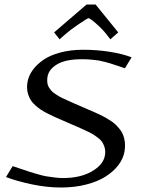

<svg xmlns="http://www.w3.org/2000/svg" viewBox="-20 -812 623 842"><path d="M100.6 -452.1Q105.5 -480 123.3 -504.6Q141.1 -529.3 170.4 -549.6Q199.7 -569.8 244.9 -581.8Q290 -593.8 344.2 -593.8Q405.8 -593.8 462.2 -584.7Q518.6 -575.7 557.1 -560.5L527.8 -512.7Q522.5 -514.6 504.6 -520.5Q486.8 -526.4 482.4 -527.8Q478 -529.3 463.6 -533.9Q449.2 -538.6 443.8 -539.6Q438.5 -540.5 426 -543.7Q413.6 -546.9 405.8 -547.6Q397.9 -548.3 386.2 -549.8Q374.5 -551.3 363.3 -551.8Q352.1 -552.2 338.9 -552.2Q268.6 -552.2 231.4 -530.5Q194.3 -508.8 188.5 -476.1Q187 -467.3 187 -459.5Q187 -450.2 189 -442.1Q190.9 -434.1 195.8 -426.8Q200.7 -419.4 205.6 -413.8Q210.4 -408.2 220.2 -401.6Q230 -395 237.1 -390.6Q244.1 -386.2 258.1 -379.9Q272 -373.5 280.8 -369.4Q289.6 -365.2 307.1 -357.7Q324.7 -350.1 335 -345.7Q344.7 -341.3 361.1 -334.2Q377.4 -327.1 388.4 -322.5Q399.4 -317.9 414.8 -310.5Q430.2 -303.2 440.7 -297.4Q451.2 -291.5 464.1 -283.2Q477.1 -274.9 485.6 -266.8Q494.1 -258.8 502.9 -248.3Q511.7 -237.8 516.8 -227.1Q522 -216.3 525.1 -202.9Q528.3 -189.5 528.3 -174.8Q528.3 -161.6 525.9 -147Q520.5 -116.2 499.3 -88.1Q478 -60.1 443.6 -38.1Q409.2 -16.1 358.6 -2.9Q308.1 10.3 248 10.3Q184.6 10.3 117.9 -3.9Q51.3 -18.1 6.3 -35.6L35.6 -83.5Q40.5 -82 71.3 -71.5Q102.1 -61 110.6 -58.3Q119.1 -55.7 144.3 -48.3Q169.4 -41 183.3 -38.8Q197.3 -36.6 217.8 -33.9Q238.3 -31.2 256.3 -31.2Q332 -31.2 382.3 -60.1Q432.6 -88.9 439.9 -129.4Q441.4 -138.2 441.4 -146.5Q441.4 -158.7 437.5 -169.4Q433.6 -180.2 428.5 -188.5Q423.3 -196.8 412.6 -205.3Q401.9 -213.9 393.1 -219.7Q384.3 -225.6 368.2 -233.4Q352.1 -241.2 341.3 -246.1Q330.6 -251 310.8 -259.5Q291 -268.1 279.8 -272.9Q270 -277.3 249.8 -286.1Q229.5 -294.9 217.8 -300Q206.1 -305.2 188 -314.5Q169.9 -323.7 159.2 -331.1Q148.4 -338.4 135.5 -349.6Q122.6 -360.8 115.5 -372.1Q108.4 -383.3 103.5 -397.9Q98.6 -412.6 98.6 -429.2Q98.6 -440.4 100.6 -452.1ZM399.4 -792 498.5 -669.9 463.9 -639.6 445.3 -663.6Q433.1 -679.2 415.3 -696Q397.5 -712.9 384.5 -722.7Q371.6 -732.4 368.7 -732.4Q363.8 -732.4 325.2 -706.1Q286.6 -679.7 268.6 -663.6L241.2 -639.6L217.3 -669.9L359.4 -792Z"/></svg>

Font: Resagnicto
Style: Italic
Weight: 500
Italic angle: -10°
Version: Version 0.999